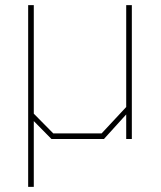

<svg xmlns="http://www.w3.org/2000/svg" viewBox="-20 -543 630 750"><path d="M90 187V-523H112V-99L188 -22H377L473 -125V-523H495V0H473V-96L386 0H181L112 -70V187Z"/></svg>

Font: Tomorrow Thin
Style: Regular
Weight: 250
Designer: Tony de Marco, Monica Rizzolli
Foundry: Just in Type
Version: Version 2.002